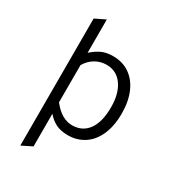

<svg xmlns="http://www.w3.org/2000/svg" viewBox="-217 -832 1050 1162"><g transform="rotate(30 308.0 -251.5)"><path d="M110 -678 182 -713V-480Q213 -508 246 -524Q279 -540 327 -540Q394 -540 443 -506Q492 -472 518.5 -410Q545 -348 545 -265Q545 -178 517.5 -115.5Q490 -53 440.5 -20.5Q391 12 327 12Q276 12 242 -5.5Q208 -23 182 -54V174L110 210ZM470 -265Q470 -361 429.5 -418Q389 -475 319 -475Q276 -475 240 -453.5Q204 -432 182 -394V-134Q245 -53 319 -53Q391 -53 430.5 -108Q470 -163 470 -265Z"/></g></svg>

Font: Overpass Mono Light
Style: Regular
Weight: 300
Monospace: yes
Designer: Delve Withrington, Dave Bailey
Foundry: Delve Fonts
Version: Version 1.000;DELV;Overpass